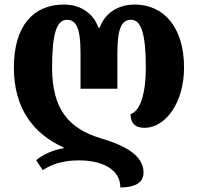

<svg xmlns="http://www.w3.org/2000/svg" viewBox="-20 -570 870 844"><path d="M509 254C564 254 611 239 611 188C611 115 533 70 423 38C281 -5 209 -91 209 -273C209 -420 228 -483 275 -483C318 -483 334 -439 334 -336V-180H496V-336C496 -439 512 -483 556 -483C600 -483 621 -424 621 -273C621 -162 598 -83 554 -68C554 -32 572 -8 615 -8C706 -8 789 -116 789 -273C789 -453 698 -550 572 -550C498 -550 441 -512 418 -448H413C390 -512 334 -550 261 -550C126 -550 41 -456 41 -273C41 -95 125 17 259 78V82C212 89 168 110 139 134L168 178C208 151 259 135 328 135C430 135 509 175 509 254Z"/></svg>

Font: Noto Serif Georgian SemiCondensed ExtraBold
Style: Regular
Weight: 800
Width: 4
Designer: Monotype Design Team, Akaki Razmadze
Foundry: Google LLC
Version: Version 2.003